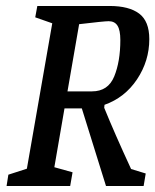

<svg xmlns="http://www.w3.org/2000/svg" viewBox="-20 -623 520 643"><path d="M419 -57 468 -42 461 0H335L254 -260H196L162 -63L223 -46L215 0H2L8 -38L70 -58L155 -545L98 -565L105 -603H347Q412 -603 446 -577.5Q480 -552 480 -492Q480 -419 439 -357.5Q398 -296 330 -272L329 -262Q364 -176 419 -57ZM206 -317H288Q342 -317 362.5 -367Q383 -417 383 -489Q383 -522 373.5 -537Q364 -552 344 -552Q329 -552 245 -542Z"/></svg>

Font: Grenze
Style: Italic
Weight: 400
Italic angle: -10°
Designer: Renata Polastri
Foundry: Omnibus-Type
Version: Version 1.002; ttfautohint (v1.8)